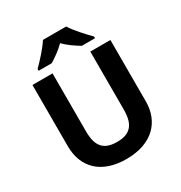

<svg xmlns="http://www.w3.org/2000/svg" viewBox="-213 -1087 1181 1250"><g transform="rotate(-30 378.0 -462.0)"><path d="M465 -934H291C263 -889 203 -824 166 -787V-774H265C300 -796 342 -824 377 -860C411 -824 456 -795 491 -774H590V-787C554 -823 493 -889 465 -934ZM671 -252V-714H520V-278C520 -167 478 -117 379 -117C284 -117 236 -159 236 -277V-714H85V-254C85 -95 186 10 375 10C574 10 671 -104 671 -252Z"/></g></svg>

Font: Noto Sans Lisu
Style: Bold
Weight: 700
Designer: Monotype Design Team. David Williams.
Foundry: Monotype Imaging Inc.
Version: Version 2.102